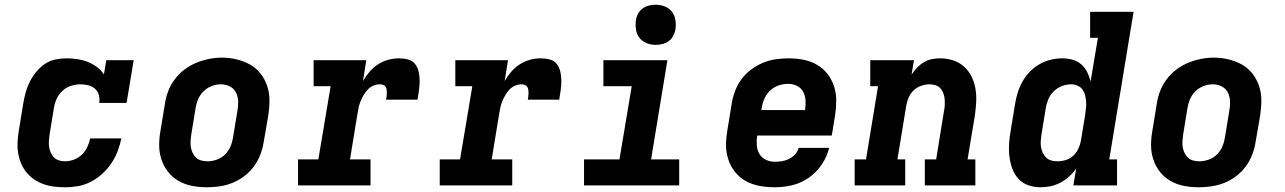

<svg xmlns="http://www.w3.org/2000/svg" viewBox="-20 -785 5440 813"><path d="M255 8Q231 8 207.5 5Q184 2 162.5 -6Q141 -14 123 -26.5Q105 -39 91 -56.5Q77 -74 68.5 -95Q60 -116 56.5 -139Q53 -162 54.5 -186Q56 -210 60 -234L78 -344Q82 -368 88 -391Q94 -414 105 -436.5Q116 -459 132 -479Q148 -499 169 -513.5Q190 -528 214 -533Q238 -538 262 -538Q285 -538 308 -534.5Q331 -531 351.5 -523Q372 -515 390 -501.5Q408 -488 420 -470L430 -530H546L516 -349H400Q403 -366 398.5 -382.5Q394 -399 382 -409.5Q370 -420 353.5 -424Q337 -428 321 -428Q301 -428 280.5 -421.5Q260 -415 244 -400Q228 -385 219.5 -365.5Q211 -346 208 -326L190 -216Q188 -203 187 -189.5Q186 -176 188 -163Q190 -150 195 -138.5Q200 -127 208.5 -118.5Q217 -110 229.5 -106Q242 -102 255 -102Q274 -102 293 -109Q312 -116 326.5 -130Q341 -144 349.5 -162Q358 -180 362 -199H494Q488 -171 478 -144.5Q468 -118 451.5 -93.5Q435 -69 413 -49Q391 -29 365 -15.5Q339 -2 311 3Q283 8 255 8Z M856 8Q824 8 793 2Q762 -4 736 -19Q710 -34 691.5 -57.5Q673 -81 663.5 -110Q654 -139 654 -170.5Q654 -202 660 -234L678 -344Q682 -372 692 -398.5Q702 -425 719.5 -448.5Q737 -472 760.5 -490Q784 -508 811 -519Q838 -530 865 -535.5Q892 -541 920 -541Q952 -541 982.5 -533.5Q1013 -526 1039 -511.5Q1065 -497 1083.5 -473Q1102 -449 1111.5 -420.5Q1121 -392 1121 -360Q1121 -328 1116 -296L1097 -186Q1093 -159 1083 -132Q1073 -105 1056 -81.5Q1039 -58 1015.5 -40Q992 -22 965 -11Q938 0 910.5 4Q883 8 856 8ZM858 -102Q878 -102 898 -109Q918 -116 933 -131Q948 -146 956 -165Q964 -184 967 -204L985 -314Q989 -334 988.5 -354.5Q988 -375 979.5 -392.5Q971 -410 953.5 -419Q936 -428 915 -428Q895 -428 876 -420.5Q857 -413 842 -398.5Q827 -384 819 -365Q811 -346 808 -326L790 -216Q788 -203 787 -189Q786 -175 788 -162.5Q790 -150 795.5 -138Q801 -126 810 -117.5Q819 -109 832 -105.5Q845 -102 858 -102Z M1242 0V-110H1328L1380 -420H1308V-530H1531L1517 -442Q1529 -463 1545 -481.5Q1561 -500 1581.5 -513Q1602 -526 1624.5 -532Q1647 -538 1670 -538Q1690 -538 1708.5 -533Q1727 -528 1738 -513.5Q1749 -499 1753 -480Q1757 -461 1757 -441.5Q1757 -422 1754 -402.5Q1751 -383 1748 -363H1615Q1616 -370 1617 -377Q1618 -384 1618 -391.5Q1618 -399 1617 -405.5Q1616 -412 1612.5 -417.5Q1609 -423 1602.5 -425.5Q1596 -428 1589 -428Q1575 -428 1561.5 -422.5Q1548 -417 1538 -406.5Q1528 -396 1520.5 -383.5Q1513 -371 1507.5 -358Q1502 -345 1499 -331.5Q1496 -318 1494 -305L1462 -110H1549V0Z M1842 0V-110H1928L1980 -420H1908V-530H2131L2117 -442Q2129 -463 2145 -481.5Q2161 -500 2181.5 -513Q2202 -526 2224.5 -532Q2247 -538 2270 -538Q2290 -538 2308.5 -533Q2327 -528 2338 -513.5Q2349 -499 2353 -480Q2357 -461 2357 -441.5Q2357 -422 2354 -402.5Q2351 -383 2348 -363H2215Q2216 -370 2217 -377Q2218 -384 2218 -391.5Q2218 -399 2217 -405.5Q2216 -412 2212.5 -417.5Q2209 -423 2202.5 -425.5Q2196 -428 2189 -428Q2175 -428 2161.5 -422.5Q2148 -417 2138 -406.5Q2128 -396 2120.5 -383.5Q2113 -371 2107.5 -358Q2102 -345 2099 -331.5Q2096 -318 2094 -305L2062 -110H2149V0Z M2453 0V-110H2603L2655 -420H2535V-530H2806L2737 -110H2856V0ZM2756 -595Q2736 -595 2717.5 -602.5Q2699 -610 2687.5 -625Q2676 -640 2673 -660Q2670 -680 2673 -701Q2675 -715 2682.5 -728Q2690 -741 2702 -749.5Q2714 -758 2728 -761.5Q2742 -765 2756 -765Q2777 -765 2795.5 -757.5Q2814 -750 2825.5 -735Q2837 -720 2840 -700Q2843 -680 2840 -659Q2837 -645 2830 -632Q2823 -619 2811 -610.5Q2799 -602 2784.5 -598.5Q2770 -595 2756 -595Z M3261 8Q3237 8 3213 5Q3189 2 3167 -5.5Q3145 -13 3126.5 -25.5Q3108 -38 3093.5 -55.5Q3079 -73 3070 -94Q3061 -115 3057 -138.5Q3053 -162 3054.5 -186Q3056 -210 3060 -234L3078 -344Q3082 -371 3092 -398Q3102 -425 3119 -448.5Q3136 -472 3160 -490Q3184 -508 3210.5 -519Q3237 -530 3264.5 -534Q3292 -538 3319 -538Q3351 -538 3382 -532Q3413 -526 3439 -511Q3465 -496 3483.5 -472.5Q3502 -449 3511.5 -420Q3521 -391 3521 -359.5Q3521 -328 3516 -296L3502 -211H3186Q3183 -191 3184.5 -170.5Q3186 -150 3195.5 -133.5Q3205 -117 3223 -108.5Q3241 -100 3261 -100Q3276 -100 3291.5 -102.5Q3307 -105 3321 -112Q3335 -119 3346.5 -131.5Q3358 -144 3362 -159H3491Q3482 -122 3460 -89Q3438 -56 3405.5 -33Q3373 -10 3335.5 -1Q3298 8 3261 8ZM3204 -319H3389Q3392 -339 3391 -359Q3390 -379 3381 -396Q3372 -413 3354.5 -421.5Q3337 -430 3317 -430Q3297 -430 3276.5 -423Q3256 -416 3240.5 -401Q3225 -386 3216.5 -366.5Q3208 -347 3205 -326Z M3599 0V-110H3647L3698 -420H3665V-530H3850L3840 -469Q3850 -485 3863 -498.5Q3876 -512 3892 -521.5Q3908 -531 3925.5 -534.5Q3943 -538 3961 -538Q3989 -538 4015.5 -529.5Q4042 -521 4062 -503Q4082 -485 4094 -460.5Q4106 -436 4110.5 -409Q4115 -382 4113.5 -353Q4112 -324 4108 -296L4077 -110H4110V0H3896V-110H3944L3977 -314Q3980 -327 3980.5 -340Q3981 -353 3980 -365.5Q3979 -378 3974.5 -390Q3970 -402 3962 -411Q3954 -420 3941.5 -424Q3929 -428 3916 -428Q3899 -428 3881.5 -422Q3864 -416 3850.5 -404Q3837 -392 3829 -375Q3821 -358 3818 -341L3780 -110H3813V0Z M4385 8Q4358 8 4333 -1Q4308 -10 4291 -29.5Q4274 -49 4265.5 -73.5Q4257 -98 4254 -124.5Q4251 -151 4253 -179Q4255 -207 4260 -234L4278 -344Q4282 -369 4289.5 -393Q4297 -417 4309.5 -439.5Q4322 -462 4340.5 -481Q4359 -500 4381.5 -513Q4404 -526 4429 -532Q4454 -538 4478 -538Q4501 -538 4522 -532Q4543 -526 4558.5 -512.5Q4574 -499 4583.5 -480Q4593 -461 4598 -440Q4598 -440 4598 -440Q4598 -440 4598 -440L4629 -625H4596V-735H4780L4677 -110H4710V0H4525L4537 -72Q4525 -54 4507.5 -38Q4490 -22 4470 -11.5Q4450 -1 4428.5 3.5Q4407 8 4385 8ZM4458 -102Q4476 -102 4493.5 -107.5Q4511 -113 4524.5 -125.5Q4538 -138 4546 -155Q4554 -172 4557 -189L4575 -299Q4577 -313 4578.5 -327.5Q4580 -342 4579 -355.5Q4578 -369 4574.5 -382.5Q4571 -396 4563 -406.5Q4555 -417 4542.5 -422.5Q4530 -428 4516 -428Q4496 -428 4476.5 -420.5Q4457 -413 4442 -398.5Q4427 -384 4419 -365Q4411 -346 4408 -326L4390 -216Q4388 -203 4387 -189Q4386 -175 4388 -162.5Q4390 -150 4395.5 -138Q4401 -126 4410 -117.5Q4419 -109 4431.5 -105.5Q4444 -102 4458 -102Z M5056 8Q5024 8 4993 2Q4962 -4 4936 -19Q4910 -34 4891.5 -57.5Q4873 -81 4863.5 -110Q4854 -139 4854 -170.5Q4854 -202 4860 -234L4878 -344Q4882 -372 4892 -398.5Q4902 -425 4919.5 -448.5Q4937 -472 4960.5 -490Q4984 -508 5011 -519Q5038 -530 5065 -535.5Q5092 -541 5120 -541Q5152 -541 5182.5 -533.5Q5213 -526 5239 -511.5Q5265 -497 5283.5 -473Q5302 -449 5311.5 -420.5Q5321 -392 5321 -360Q5321 -328 5316 -296L5297 -186Q5293 -159 5283 -132Q5273 -105 5256 -81.5Q5239 -58 5215.5 -40Q5192 -22 5165 -11Q5138 0 5110.5 4Q5083 8 5056 8ZM5058 -102Q5078 -102 5098 -109Q5118 -116 5133 -131Q5148 -146 5156 -165Q5164 -184 5167 -204L5185 -314Q5189 -334 5188.5 -354.5Q5188 -375 5179.5 -392.5Q5171 -410 5153.5 -419Q5136 -428 5115 -428Q5095 -428 5076 -420.5Q5057 -413 5042 -398.5Q5027 -384 5019 -365Q5011 -346 5008 -326L4990 -216Q4988 -203 4987 -189Q4986 -175 4988 -162.5Q4990 -150 4995.5 -138Q5001 -126 5010 -117.5Q5019 -109 5032 -105.5Q5045 -102 5058 -102Z"/></svg>

Font: Iosevka Curly Slab XBdExObl
Style: Regular
Weight: 800
Width: 7
Italic angle: -9°
Monospace: yes
Designer: Belleve Invis
Foundry: Belleve Invis
Version: Version 11.1.0; ttfautohint (v1.8.3)